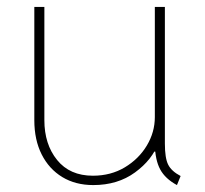

<svg xmlns="http://www.w3.org/2000/svg" viewBox="-20 -532 599 560"><path d="M252 7.8Q200.2 7.8 161.6 -15.6Q123 -39.1 101.6 -81.5Q80.1 -124 80.1 -181.6V-511.7H109.4V-181.6Q109.4 -111.3 146.5 -65.4Q183.6 -19.5 251 -19.5Q303.2 -19.5 344 -43.9Q384.8 -68.4 408.2 -107.4Q431.6 -146.5 431.6 -190.4V-511.7H460.9V-113.3Q460.9 -70.8 470.5 -51.8Q480 -32.7 506.8 -18.6L496.1 7.8Q461.9 -10.7 447.3 -37.8Q432.6 -64.9 431.6 -110.4L446.3 -89.8H421.9L442.4 -116.2Q424.3 -65.9 373.8 -29.1Q323.2 7.8 252 7.8Z"/></svg>

Font: Reddit Sans ExtraLight
Style: Regular
Weight: 250
Designer: Stephen Hutchings
Foundry: Reddit
Version: Version 1.014